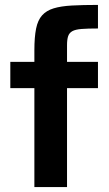

<svg xmlns="http://www.w3.org/2000/svg" viewBox="-20 -762 444 782"><path d="M120 0V-403H22V-510H120V-557Q120 -611 127 -645.5Q134 -680 151.5 -699.5Q169 -719 198.5 -728Q228 -737 272.5 -739.5Q317 -742 379 -742V-646Q337 -646 312 -644Q287 -642 274.5 -635Q262 -628 257.5 -614.5Q253 -601 253 -578V-510H379V-403H253V0Z"/></svg>

Font: Saira Thin SemiBold
Style: Regular
Weight: 600
Version: Version 1.101